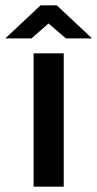

<svg xmlns="http://www.w3.org/2000/svg" viewBox="-82 -700 365 720"><path d="M44 -500V0H157V-500ZM-62 -556H36L100 -612L165 -556H263L131 -680H70Z"/></svg>

Font: LT Wave Medium
Style: Regular
Weight: 500
Designer: Daniel Lyons
Version: Version 2.5 (Glyphs App)